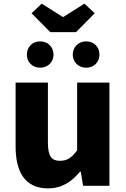

<svg xmlns="http://www.w3.org/2000/svg" viewBox="-20 -1024 694 1058"><path d="M257 -847H399L502 -951L445 -1004L330 -931H325L210 -1004L154 -951ZM201 -651C244 -651 275 -682 275 -723C275 -765 244 -796 201 -796C158 -796 128 -765 128 -723C128 -682 158 -651 201 -651ZM455 -651C498 -651 528 -682 528 -723C528 -765 498 -796 455 -796C412 -796 381 -765 381 -723C381 -682 412 -651 455 -651ZM244 14C321 14 374 -22 421 -78H425L438 0H583V-569H405V-196C375 -154 350 -138 310 -138C265 -138 244 -161 244 -239V-569H66V-217C66 -75 119 14 244 14Z"/></svg>

Font: Noto Sans JP Black
Style: Regular
Weight: 900
Designer: Ryoko NISHIZUKA  (kana, bopomofo & ideographs); Paul D. Hunt (Latin, Greek & Cyrillic); Sandoll Communications , Soo-you
Foundry: Adobe
Version: Version 2.002;hotconv 1.0.116;makeotfexe 2.5.65601